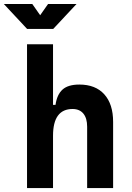

<svg xmlns="http://www.w3.org/2000/svg" viewBox="-64 -958 670 978"><path d="M379.9 0V-312.5Q379.9 -356 360.6 -379.4Q341.3 -402.8 305.7 -402.8Q206.1 -402.8 206.1 -266.6V0H73.7V-732.4H206.1V-423.8H218.8Q226.1 -476.1 254.4 -501.7Q282.7 -527.3 340.3 -527.3Q422.4 -527.3 467.3 -477.5Q512.2 -427.7 512.2 -336.9V0ZM74.2 -810.5 -44.4 -937.5H100.6L140.6 -880.4L180.7 -937.5H325.7L207 -810.5Z"/></svg>

Font: Cascadia Code NF
Style: Bold
Weight: 700
Monospace: yes
Designer: Aaron Bell
Foundry: Saja Typeworks
Version: Version 2404.023; ttfautohint (v1.8.4)